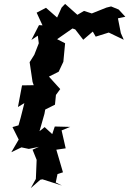

<svg xmlns="http://www.w3.org/2000/svg" viewBox="-20 -762 663 985"><path d="M600 -592 585 -668 623 -676 589 -713 550 -729 526 -723 451 -693 411 -706 377 -686 314 -742 296 -723 273 -672 216 -722 168 -697 198 -632 180 -633 141 -557 174 -579 179 -540 156 -481 132 -443 147 -342 153 -325 93 -324 72 -213 105 -233 86 -158 75 -119 44 -110 76 -46 38 19 90 -6 128 2 234 -20 210 -50 187 -54 183 -90 208 -178 212 -200 262 -225 267 -275 289 -305 231 -369 281 -394 305 -445 314 -540 273 -561 352 -616 366 -611 407 -558 456 -600 471 -574 538 -595 615 -558ZM266 174 275 131 303 122 269 6 317 -1 296 -93 340 -111 261 -113 248 -74 209 -110 158 -69 196 -16 147 6 168 58 164 156 138 203 187 160 198 158 298 190Z"/></svg>

Font: Asimov Aggro
Style: CondIt
Weight: 500
Designer: Google
Version: Version 2.000980; 2014